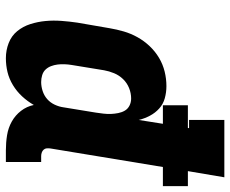

<svg xmlns="http://www.w3.org/2000/svg" viewBox="-85 -690 783 653"><g transform="rotate(90 306.5 -363.5)"><path d="M178 8Q151 8 126.5 -1.5Q102 -11 86 -30.5Q70 -50 62 -75Q54 -100 51.5 -126.5Q49 -153 51 -180.5Q53 -208 57 -235L76 -345Q80 -369 87 -393Q94 -417 106.5 -439.5Q119 -462 137 -481Q155 -500 177 -513Q199 -526 223.5 -532Q248 -538 273 -538Q294 -538 314 -532.5Q334 -527 349 -513.5Q364 -500 373.5 -482Q383 -464 388 -444L401 -526H338V-611H415L416 -615H388V-735H583L562 -611H613V-526H548L485 -144Q484 -137 484.5 -131Q485 -125 489 -120.5Q493 -116 499 -114Q505 -112 511 -112H531V8H491Q465 8 440 4Q415 0 393.5 -12Q372 -24 357 -43.5Q342 -63 337 -87Q325 -66 308 -47.5Q291 -29 269.5 -16Q248 -3 225 2.5Q202 8 178 8ZM259 -112Q274 -112 289.5 -117Q305 -122 317 -132.5Q329 -143 336 -158Q343 -173 345 -188L363 -298Q365 -311 366.5 -324Q368 -337 367.5 -349.5Q367 -362 364.5 -374.5Q362 -387 356 -397Q350 -407 339 -412.5Q328 -418 315 -418Q297 -418 279.5 -411Q262 -404 249 -390.5Q236 -377 229 -360Q222 -343 219 -326L201 -216Q199 -204 198.5 -191.5Q198 -179 199.5 -167.5Q201 -156 205 -145.5Q209 -135 216.5 -127Q224 -119 235.5 -115.5Q247 -112 259 -112Z"/></g></svg>

Font: Iosevka Slab Heavy Extended
Style: Italic
Weight: 900
Width: 7
Italic angle: -9°
Monospace: yes
Designer: Belleve Invis
Foundry: Belleve Invis
Version: Version 11.1.0; ttfautohint (v1.8.3)